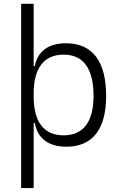

<svg xmlns="http://www.w3.org/2000/svg" viewBox="-20 -752 626 997"><path d="M89.8 224.6H154.8V-112.8H161.1C174.3 -36.6 228 9.8 324.7 9.8C460.4 9.8 531.2 -80.6 531.2 -253.9C531.2 -433.6 460 -527.3 322.8 -527.3C231.9 -527.3 174.8 -485.8 161.1 -408.7H154.8V-732.4H89.8ZM154.8 -251V-266.1C154.8 -398.9 208.5 -468.3 311 -468.3C413.1 -468.3 465.8 -395 465.8 -253.9C465.8 -119.6 412.6 -49.3 310.5 -49.3C208 -49.3 154.8 -118.7 154.8 -251Z"/></svg>

Font: Cascadia Code Light
Style: Regular
Weight: 300
Monospace: yes
Designer: Aaron Bell
Foundry: Saja Typeworks
Version: Version 2404.023